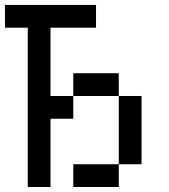

<svg xmlns="http://www.w3.org/2000/svg" viewBox="-20 -747 676 767"><path d="M90.9 -636.4V0H181.8V-272.7H272.7V-363.6H181.8V-636.4H363.6V-727.3H0V-636.4ZM272.7 -90.9V0H454.5V-90.9ZM454.5 -363.6V-90.9H545.5V-363.6ZM272.7 -454.5V-363.6H454.5V-454.5Z"/></svg>

Font: Departure Mono
Style: Regular
Weight: 400
Monospace: yes
Designer: Helena Zhang
Version: Version 1.500;Glyphs 3.3.1 (3343)